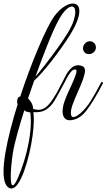

<svg xmlns="http://www.w3.org/2000/svg" viewBox="-73 -677 604 1089"><path d="M-9 392Q-15 392 -21 389Q-37 381 -45 357Q-53 333 -53 297Q-53 252 -42.5 190.5Q-32 129 -14 58.5Q4 -12 27 -85Q24 -93 24 -102Q24 -112 28 -120Q32 -128 42 -130Q66 -204 92.5 -274.5Q119 -345 145 -406.5Q171 -468 194 -514Q217 -560 235 -585Q261 -620 289.5 -638.5Q318 -657 340 -657Q357 -657 367 -646.5Q377 -636 377 -613Q377 -591 364.5 -557.5Q352 -524 323 -477Q301 -442 273.5 -403.5Q246 -365 218 -329Q190 -293 164.5 -264.5Q139 -236 121 -220L86 -119Q94 -112 104 -96Q114 -80 115 -59Q123 -57 130 -55.5Q137 -54 144 -54Q176 -54 202 -82.5Q228 -111 264 -178Q266 -181 268 -181Q271 -181 272.5 -178Q274 -175 272 -171Q259 -147 247.5 -125.5Q236 -104 223 -87Q205 -64 180.5 -51Q156 -38 116 -41Q119 -23 119 0Q119 40 112 91.5Q105 143 92.5 195.5Q80 248 64 292.5Q48 337 29.5 364.5Q11 392 -9 392ZM128 -242Q152 -270 185 -312.5Q218 -355 252 -402Q286 -449 311 -490Q334 -528 344 -558Q354 -588 354 -607Q354 -640 334 -640Q321 -640 301.5 -622Q282 -604 261 -566Q246 -539 229 -501Q212 -463 195.5 -421Q179 -379 164.5 -341.5Q150 -304 140.5 -277Q131 -250 128 -242ZM-1 374Q10 374 28 333Q46 293 63 238.5Q80 184 91 124Q102 64 102 10Q102 -17 99 -39Q86 -41 78 -43.5Q70 -46 65 -52Q44 14 25.5 80.5Q7 147 0 191Q-1 196 -4 218.5Q-7 241 -9.5 270.5Q-12 300 -12 326Q-12 346 -9.5 360Q-7 374 -1 374ZM431 -370Q417 -370 407.5 -379.5Q398 -389 398 -402Q398 -419 409.5 -431Q421 -443 437 -443Q451 -443 461 -433Q471 -423 471 -408Q471 -392 459 -381Q447 -370 431 -370ZM321 5Q303 5 292.5 -8.5Q282 -22 282 -44Q282 -72 293.5 -104Q305 -136 320.5 -168.5Q336 -201 348 -230Q353 -244 357 -255Q361 -266 361 -273Q361 -283 352 -283Q340 -283 328 -268Q316 -253 306.5 -234.5Q297 -216 291 -205Q276 -176 258.5 -145Q241 -114 223 -88Q223 -87 221 -87Q219 -87 216 -90Q213 -93 214 -94Q233 -121 249.5 -151.5Q266 -182 280 -210Q290 -231 302.5 -253.5Q315 -276 332 -291.5Q349 -307 371 -307Q381 -307 394 -302Q409 -296 409 -276Q409 -266 405.5 -252.5Q402 -239 396 -222Q383 -188 367.5 -153.5Q352 -119 339 -84Q329 -57 329 -36Q329 -13 344 -13Q358 -13 387 -38Q416 -64 441 -103.5Q466 -143 501 -210Q502 -212 505 -212Q507 -212 509.5 -209.5Q512 -207 511 -205Q458 -102 416 -48.5Q374 5 321 5Z"/></svg>

Font: Mea Culpa
Style: Regular
Weight: 400
Designer: Robert E. Leuschke
Foundry: Robert E. Leuschke
Version: Version 1.010; ttfautohint (v1.8.3)